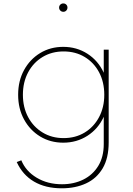

<svg xmlns="http://www.w3.org/2000/svg" viewBox="-20 -794 754 1090"><path d="M331 275Q408.5 275 468.5 247.2Q528.5 219.5 562.8 161.8Q597 104 597 14V-512H569V-381Q537.5 -449.5 476.5 -488.8Q415.5 -528 339 -528Q266 -528 208 -492.8Q150 -457.5 116.5 -396.2Q83 -335 83 -256Q83 -177.5 116.5 -116Q150 -54.5 208 -19.2Q266 16 339 16Q415.5 16 476.5 -23.2Q537.5 -62.5 569 -131V24Q569 97 537.8 148Q506.5 199 452.8 225.5Q399 252 332 252Q250.5 252 188.5 215Q126.5 178 101 116L75 126Q108 198.5 173 236.8Q238 275 331 275ZM341 -10Q274 -10 221.8 -41.8Q169.5 -73.5 139.8 -129Q110 -184.5 110 -256Q110 -328 139.8 -383.5Q169.5 -439 221.8 -470.5Q274 -502 341 -502Q408.5 -502 460.8 -470.5Q513 -439 542.5 -383.5Q572 -328 572 -256Q572 -184.5 542.2 -128.8Q512.5 -73 460.5 -41.5Q408.5 -10 341 -10ZM339.5 -727Q349.5 -727 356.2 -734Q363 -741 363 -751Q363 -761 356.2 -767.8Q349.5 -774.5 339.5 -774.5Q329.5 -774.5 322.5 -767.8Q315.5 -761 315.5 -751Q315.5 -741 322.5 -734Q329.5 -727 339.5 -727Z"/></svg>

Font: Spartan Thin
Style: Regular
Weight: 100
Designer: Matt Bailey, Mirko Velimirovic
Foundry: Matt Bailey
Version: Version 1.003; ttfautohint (v1.8.3)